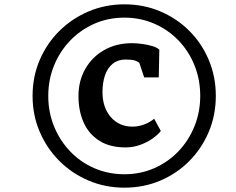

<svg xmlns="http://www.w3.org/2000/svg" viewBox="-20 -932 1089 887"><path d="M130.5 -489Q130.5 -578 163.5 -655Q196.5 -732 254.8 -789.5Q313 -847 390 -879.5Q467 -912 555 -912Q643.5 -912 720.2 -879.5Q797 -847 854.5 -789.5Q912 -732 944.5 -655Q977 -578 977 -489Q977 -400 944.5 -323Q912 -246 854.5 -188Q797 -130 720.2 -97.5Q643.5 -65 555 -65Q467 -65 390 -97.5Q313 -130 254.8 -188Q196.5 -246 163.5 -323Q130.5 -400 130.5 -489ZM203 -489Q203 -413.5 229.8 -348Q256.5 -282.5 304.2 -232.5Q352 -182.5 416.2 -154.8Q480.5 -127 555 -127Q629 -127 693 -155.2Q757 -183.5 804.5 -233.2Q852 -283 878.5 -348.8Q905 -414.5 905 -489Q905 -564.5 878.5 -630.2Q852 -696 804.5 -745.2Q757 -794.5 693 -822.5Q629 -850.5 555 -850.5Q479 -850.5 415 -822Q351 -793.5 303.5 -743.8Q256 -694 229.5 -628.8Q203 -563.5 203 -489ZM560.5 -251Q487 -251 438.5 -282Q390 -313 366.2 -366.5Q342.5 -420 342.5 -488.5Q342.5 -558 373.8 -613.2Q405 -668.5 461 -700.5Q517 -732.5 590 -732.5Q611.5 -732.5 637.2 -729Q663 -725.5 684.8 -718.8Q706.5 -712 716 -702.5L713.5 -574.5H646L623.5 -642Q617 -647.5 603.8 -652.2Q590.5 -657 560 -657Q525 -657 501 -637.8Q477 -618.5 465.2 -584.5Q453.5 -550.5 453.5 -507Q453.5 -435 492 -391Q530.5 -347 592 -347Q620.5 -347 647.5 -357.5Q674.5 -368 692 -383.5L723 -327Q709.5 -309.5 684.8 -292Q660 -274.5 627.8 -262.8Q595.5 -251 560.5 -251Z"/></svg>

Font: Merriweather 20pt ExtraBold
Style: Italic
Weight: 800
Italic angle: -7.8°
Version: Version 2.101